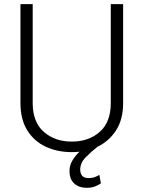

<svg xmlns="http://www.w3.org/2000/svg" viewBox="-20 -731 698 935"><path d="M519.5 -710.9H579.6V-229.5Q579.6 -149.4 545.2 -96.2Q510.7 -43 455.1 -16.6Q422.9 8.8 396.7 35.6Q370.6 62.5 370.6 95.2Q370.6 112.3 379.6 124.3Q388.7 136.2 412.6 136.2Q430.2 136.2 443.1 130.9Q456.1 125.5 463.9 120.6L471.2 162.1Q460.4 169.4 443.6 176.5Q426.8 183.6 400.9 183.6Q365.2 183.6 341.8 162.8Q318.4 142.1 318.4 100.6Q318.4 76.7 331.1 53.2Q343.8 29.8 367.2 7.8Q348.6 9.8 329.6 9.8Q258.8 9.8 202.1 -16.8Q145.5 -43.5 112.5 -96.7Q79.6 -149.9 79.6 -229.5V-710.9H139.2V-229.5Q139.2 -136.7 193.1 -89.1Q247.1 -41.5 329.6 -41.5Q412.6 -41.5 466.1 -89.1Q519.5 -136.7 519.5 -229.5Z"/></svg>

Font: Vazirmatn FD ExtraLight
Style: Regular
Weight: 200
Designer: Saber Rastikerdar
Foundry: Saber Rastikerdar
Version: Version 33.003